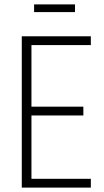

<svg xmlns="http://www.w3.org/2000/svg" viewBox="-20 -853 472 873"><path d="M79 0V-688H393V-648H123V-368H359V-328H123V-40H393V0ZM135 -798V-833H321V-798Z"/></svg>

Font: Saira Condensed ExtraLight
Style: Regular
Weight: 250
Width: 3
Designer: Hector Gatti with collaboration of the Omnibus-Type team
Foundry: Omnibus-Type
Version: Version 1.101